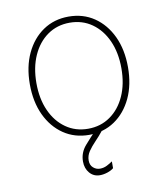

<svg xmlns="http://www.w3.org/2000/svg" viewBox="-81 -587 723 843"><g transform="rotate(-10 281.0 -165.0)"><path d="M281.2 7.8Q216.8 7.8 167.5 -25.6Q118.2 -59.1 90.3 -118.4Q62.5 -177.7 62.5 -255.9Q62.5 -334 90.3 -393.3Q118.2 -452.6 167.5 -486.1Q216.8 -519.5 281.2 -519.5Q345.7 -519.5 395 -486.1Q444.3 -452.6 472.2 -393.3Q500 -334 500 -255.9Q500 -177.7 472.2 -118.4Q444.3 -59.1 395 -25.6Q345.7 7.8 281.2 7.8ZM281.2 -19.5Q337.4 -19.5 380.1 -49.6Q422.9 -79.6 446.8 -132.8Q470.7 -186 470.7 -255.9Q470.7 -325.7 446.8 -378.9Q422.9 -432.1 380.1 -462.2Q337.4 -492.2 281.2 -492.2Q225.1 -492.2 182.4 -462.2Q139.6 -432.1 115.7 -378.9Q91.8 -325.7 91.8 -255.9Q91.8 -186 115.7 -132.8Q139.6 -79.6 182.4 -49.6Q225.1 -19.5 281.2 -19.5ZM296.9 190.4Q269 190.4 251.2 169.9Q233.4 149.4 233.4 118.2Q233.4 79.1 259.8 48.6Q286.1 18.1 315.4 -11.7L337.9 0Q321.3 21 303 39.8Q284.7 58.6 271.7 77.6Q258.8 96.7 258.8 118.2Q258.8 139.2 272 150.6Q285.2 162.1 301.8 162.1Q318.8 162.1 333.5 154.5Q348.1 147 358.4 139.6V169.9Q348.1 178.7 330.6 184.6Q313 190.4 296.9 190.4Z"/></g></svg>

Font: Reddit Mono ExtraLight
Style: Regular
Weight: 250
Monospace: yes
Designer: Stephen Hutchings
Foundry: Reddit
Version: Version 1.014